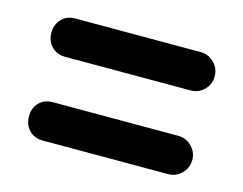

<svg xmlns="http://www.w3.org/2000/svg" viewBox="-58 -595 624 494"><g transform="rotate(15 254.0 -347.5)"><path d="M88 -408Q66 -408 52 -422.5Q38 -437 38 -459Q38 -481 52 -495.5Q66 -510 88 -510H422Q443 -510 458 -495Q473 -480 473 -459Q473 -437 458 -422.5Q443 -408 422 -408ZM88 -185Q66 -185 52 -199.5Q38 -214 38 -236Q38 -259 52 -273Q66 -287 88 -287H422Q443 -287 458 -272Q473 -257 473 -236Q473 -215 458 -200Q443 -185 422 -185Z"/></g></svg>

Font: Comfortaa
Style: Bold
Weight: 700
Designer: Johan Aakerlund
Foundry: Johan Aakerlund
Version: Version 3.104; ttfautohint (v1.8.1.43-b0c9)